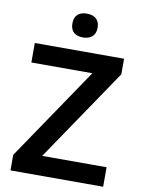

<svg xmlns="http://www.w3.org/2000/svg" viewBox="-99 -990 785 1057"><g transform="rotate(10 293.5 -461.5)"><path d="M300 -923C261 -923 230 -906 230 -856C230 -808 261 -790 300 -790C338 -790 371 -808 371 -856C371 -906 338 -923 300 -923ZM553 0V-109H193L544 -627V-714H45V-605H386L35 -87V0Z"/></g></svg>

Font: Noto Sans Georgian SemiBold
Style: Regular
Weight: 600
Designer: Monotype Design Team, Akaki Razmadze
Foundry: Google LLC
Version: Version 2.005